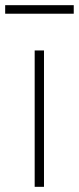

<svg xmlns="http://www.w3.org/2000/svg" viewBox="-29 -722 305 742"><path d="M105 0H141V-527H105ZM-9 -669H256V-702H-9Z"/></svg>

Font: Noto Sans CJK HK Thin
Style: Regular
Weight: 100
Designer: Ryoko NISHIZUKA 西塚涼子 (kana, bopomofo & ideographs); Paul D. Hunt (Latin, Greek & Cyrillic); Sandoll Communications 산돌커뮤니
Foundry: Adobe
Version: Version 2.004;hotconv 1.0.118;makeotfexe 2.5.65603